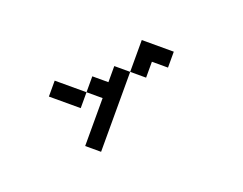

<svg xmlns="http://www.w3.org/2000/svg" viewBox="-95 -621 1190 941"><g transform="rotate(20 500.0 -150.5)"><path d="M167 -26.4V-109.4H333V-26.4ZM500 -276.4V140.6H417V-109.4H333V-192.4H417V-276.4ZM500 -276.4V-442.4H667V-359.4H583V-276.4Z"/></g></svg>

Font: KH Dot kagurazaka 12
Style: Regular
Weight: 400
Designer: Original version for X68000 by Keitarou Hiraki (http://hp.vector.co.jp/authors/VA000874/) / TrueType conversion by Homem
Version: Version 1.00.20150527